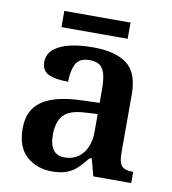

<svg xmlns="http://www.w3.org/2000/svg" viewBox="-79 -750 742 828"><g transform="rotate(10 292.5 -335.5)"><path d="M203 10Q137 10 92 -29.5Q47 -69 47 -152Q47 -232 103 -271Q159 -310 272 -314L355 -317V-374Q355 -408 350 -434.5Q345 -461 329.5 -476Q314 -491 281 -491Q235 -491 220 -460Q205 -429 205 -383Q148 -383 118.5 -397.5Q89 -412 89 -448Q89 -484 115.5 -506Q142 -528 186.5 -538Q231 -548 285 -548Q385 -548 435 -509.5Q485 -471 485 -377V-120Q485 -79 498.5 -64Q512 -49 546 -49H549V0H383L363 -75H355Q333 -48 313.5 -29Q294 -10 268 0Q242 10 203 10ZM246 -59Q296 -59 325.5 -95Q355 -131 355 -191V-268L303 -265Q233 -262 206.5 -232.5Q180 -203 180 -147Q180 -59 246 -59ZM136 -610V-681H426V-610Z"/></g></svg>

Font: Noto Serif Thai SemiBold
Style: Regular
Weight: 600
Designer: Monotype Design Team
Foundry: Monotype Imaging Inc.
Version: Version 2.001; ttfautohint (v1.8.4.7-5d5b)